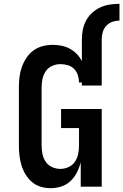

<svg xmlns="http://www.w3.org/2000/svg" viewBox="-20 -978 646 1006"><path d="M246 8Q219 8 193.5 0.5Q168 -7 148 -24Q128 -41 114 -64Q100 -87 92.5 -112Q85 -137 82 -163Q79 -189 79 -215V-520Q79 -547 82 -573.5Q85 -600 94 -625.5Q103 -651 118 -674Q133 -697 154.5 -713Q176 -729 202.5 -736Q229 -743 256 -743Q279 -743 302 -738.5Q325 -734 345.5 -723Q366 -712 382 -695.5Q398 -679 409 -658V-772Q409 -798 414 -823Q419 -848 431.5 -871Q444 -894 463.5 -911.5Q483 -929 506 -939.5Q529 -950 554.5 -954Q580 -958 606 -958V-870Q587 -870 568.5 -863.5Q550 -857 537 -843Q524 -829 518.5 -810Q513 -791 513 -772V-530H409V-546H394Q394 -565 388 -584Q382 -603 368 -617Q354 -631 335 -636.5Q316 -642 296 -642Q274 -642 253 -632.5Q232 -623 219.5 -604.5Q207 -586 202.5 -564Q198 -542 198 -520V-215Q198 -193 202.5 -171Q207 -149 219.5 -130.5Q232 -112 253 -102.5Q274 -93 296 -93Q318 -93 339 -102.5Q360 -112 372.5 -130.5Q385 -149 389.5 -171Q394 -193 394 -215V-307H300V-407H513V0H403V-128Q396 -100 383 -74.5Q370 -49 349.5 -29.5Q329 -10 301.5 -1Q274 8 246 8Z"/></svg>

Font: Iosevka HT Extended
Style: Bold
Weight: 700
Width: 7
Monospace: yes
Designer: Belleve Invis
Foundry: Belleve Invis
Version: Version 32.3.0; ttfautohint (v1.8.4)